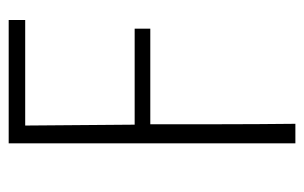

<svg xmlns="http://www.w3.org/2000/svg" viewBox="-149 -371 700 442"><g transform="rotate(-90 201.0 -150.0)"><path d="M92 180V-480H376V-442H133L135 -190H356V-154H136Q136 -69 136 10Q136 89 137 180Z"/></g></svg>

Font: Giro Light
Style: Regular
Weight: 300
Designer: Paul D. Hunt
Foundry: Adobe Systems Incorporated
Version: Version 1.000;PS 1.0;hotconv 1.0.88;makeotf.lib2.5.647800